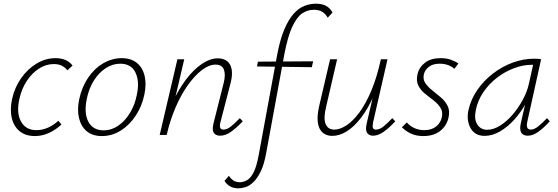

<svg xmlns="http://www.w3.org/2000/svg" viewBox="-20 -731 3025 1040"><path d="M169 6Q120 6 88 -19Q56 -44 44.5 -89Q33 -134 45 -193Q59 -257 94.5 -307.5Q130 -358 178.5 -387Q227 -416 281 -416Q310 -416 333.5 -406.5Q357 -397 373 -376L345 -350Q333 -366 315 -375Q297 -384 271 -384Q229 -384 191 -359.5Q153 -335 125 -292.5Q97 -250 85 -195Q68 -119 94 -72.5Q120 -26 177 -26Q210 -26 241 -40Q272 -54 296 -77L313 -57Q284 -29 246.5 -11.5Q209 6 169 6Z M532 6Q481 6 450 -20Q419 -46 408 -91Q397 -136 409 -193Q423 -259 457 -309.5Q491 -360 539 -388Q587 -416 639 -416Q689 -416 720.5 -391Q752 -366 763 -321.5Q774 -277 762 -219Q749 -156 715.5 -105Q682 -54 634.5 -24Q587 6 532 6ZM541 -25Q584 -25 621 -50.5Q658 -76 684.5 -120Q711 -164 721 -217Q737 -289 714 -337.5Q691 -386 631 -386Q591 -386 554 -362.5Q517 -339 489.5 -296.5Q462 -254 450 -195Q434 -117 459 -71Q484 -25 541 -25Z M1173 4Q1157 4 1146.5 -3Q1136 -10 1133.5 -24.5Q1131 -39 1136 -61L1192 -283Q1203 -328 1192.5 -354.5Q1182 -381 1148 -381Q1112 -381 1073 -351Q1034 -321 997 -269Q960 -217 930.5 -148Q901 -79 883 0H854Q877 -91 911 -167.5Q945 -244 986.5 -299Q1028 -354 1073 -384.5Q1118 -415 1160 -415Q1191 -415 1210.5 -399.5Q1230 -384 1235 -354Q1240 -324 1229 -281L1174 -69Q1169 -51 1172.5 -40Q1176 -29 1190 -29Q1210 -29 1231.5 -46.5Q1253 -64 1279 -91L1295 -74Q1261 -38 1231 -17Q1201 4 1173 4ZM845 0 941 -410H978L882 0Z M1272 289Q1244 289 1225.5 278Q1207 267 1196 249L1220 221Q1230 237 1244 246.5Q1258 256 1280 256Q1297 256 1316.5 246Q1336 236 1353 204Q1370 172 1382 105L1480 -427Q1496 -515 1519.5 -570.5Q1543 -626 1571 -657Q1599 -688 1630 -699.5Q1661 -711 1690 -711Q1726 -711 1747.5 -698.5Q1769 -686 1781 -663L1755 -635Q1744 -655 1726.5 -666.5Q1709 -678 1679 -678Q1646 -678 1617 -658.5Q1588 -639 1563.5 -587Q1539 -535 1520 -436L1422 97Q1411 159 1392.5 197Q1374 235 1352.5 255.5Q1331 276 1310 282.5Q1289 289 1272 289ZM1372 -371 1377 -397 1676 -399 1669 -367Z M1780 5Q1758 5 1740.5 -4Q1723 -13 1712.5 -32Q1702 -51 1700.5 -81Q1699 -111 1708 -153L1768 -410H1806L1747 -155Q1731 -91 1743.5 -60Q1756 -29 1791 -29Q1821 -29 1856 -51.5Q1891 -74 1926 -121Q1961 -168 1991.5 -240.5Q2022 -313 2043 -410H2067Q2043 -302 2009 -223Q1975 -144 1936 -93.5Q1897 -43 1857.5 -19Q1818 5 1780 5ZM2001 4Q1986 4 1976 -3.5Q1966 -11 1963.5 -25.5Q1961 -40 1966 -61L2047 -410H2079L2001 -69Q1997 -48 2000 -38.5Q2003 -29 2016 -29Q2037 -29 2058 -46.5Q2079 -64 2105 -91L2121 -74Q2088 -38 2058 -17Q2028 4 2001 4Z M2273 6Q2232 6 2202.5 -9Q2173 -24 2157 -42L2184 -68Q2197 -51 2222 -38.5Q2247 -26 2278 -26Q2318 -26 2342.5 -46Q2367 -66 2373 -95Q2380 -125 2366 -147Q2352 -169 2328.5 -187Q2305 -205 2281.5 -224Q2258 -243 2245.5 -268.5Q2233 -294 2242 -331Q2251 -368 2283 -392Q2315 -416 2366 -416Q2398 -416 2422 -407.5Q2446 -399 2463 -387L2441 -358Q2429 -370 2408 -378Q2387 -386 2362 -386Q2325 -386 2303.5 -369.5Q2282 -353 2276 -329Q2270 -301 2284 -280.5Q2298 -260 2321.5 -241.5Q2345 -223 2368.5 -203Q2392 -183 2405 -156.5Q2418 -130 2409 -92Q2399 -49 2364 -21.5Q2329 6 2273 6Z M2605 5Q2553 5 2529.5 -36Q2506 -77 2517 -133Q2530 -192 2565 -243Q2600 -294 2650 -332.5Q2700 -371 2757.5 -392Q2815 -413 2871 -413Q2883 -413 2893 -412.5Q2903 -412 2911 -410L2836 -71Q2827 -29 2855 -29Q2874 -29 2895.5 -46.5Q2917 -64 2943 -91L2958 -74Q2924 -37 2895 -16.5Q2866 4 2839 4Q2823 4 2812.5 -3Q2802 -10 2799 -25Q2796 -40 2801 -63L2842 -243L2869 -277Q2858 -226 2831 -176Q2804 -126 2767.5 -85Q2731 -44 2689 -19.5Q2647 5 2605 5ZM2619 -28Q2653 -28 2689.5 -51Q2726 -74 2757.5 -111Q2789 -148 2812.5 -192Q2836 -236 2845 -278L2871 -395L2891 -378Q2886 -379 2877 -379.5Q2868 -380 2860 -380Q2813 -380 2764 -361.5Q2715 -343 2672 -310Q2629 -277 2598 -231.5Q2567 -186 2557 -133Q2547 -85 2565.5 -56.5Q2584 -28 2619 -28Z"/></svg>

Font: Ysabeau Infant ExtraLight
Style: Italic
Weight: 250
Italic angle: -12°
Designer: Christian Thalmann (Catharsis Fonts)
Version: Version 2.001;gftools[0.9.30]; featfreeze: ss01,ss02,lnum